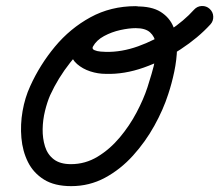

<svg xmlns="http://www.w3.org/2000/svg" viewBox="-20 -599 748 655"><path d="M443 -578Q459 -578 469.5 -567Q480 -556 480 -540Q480 -524 469.5 -513.5Q459 -503 443 -503Q373 -503 317 -470.5Q261 -438 219.5 -385.5Q178 -333 151 -274Q141 -251 133.5 -220.5Q126 -190 125.5 -158.5Q125 -127 133.5 -99.5Q142 -72 163.5 -55.5Q185 -39 222 -39Q271 -39 313 -64.5Q355 -90 388.5 -130Q422 -170 446 -215.5Q470 -261 483 -301Q489 -320 497 -346.5Q505 -373 510 -400Q515 -427 511.5 -450.5Q508 -474 492 -488.5Q476 -503 443 -503Q420 -503 390.5 -496.5Q361 -490 335 -476Q309 -462 297 -440Q293 -432 302 -428Q311 -424 323.5 -423Q336 -422 342 -422Q395 -421 451 -441Q507 -461 557.5 -494.5Q608 -528 642 -566Q653 -578 668.5 -578.5Q684 -579 695 -569Q707 -558 707.5 -542.5Q708 -527 698 -516Q656 -470 596.5 -431Q537 -392 470.5 -368.5Q404 -345 341 -347Q314 -347 288 -355.5Q262 -364 243 -380.5Q224 -397 219.5 -421Q215 -445 231 -475Q250 -511 285.5 -533.5Q321 -556 363 -566.5Q405 -577 443 -577Q497 -578 528 -558.5Q559 -539 572 -506.5Q585 -474 584 -434.5Q583 -395 574.5 -354.5Q566 -314 554 -278Q537 -225 506.5 -170Q476 -115 433.5 -68Q391 -21 338 7.5Q285 36 223 36Q166 36 130 13.5Q94 -9 75.5 -46Q57 -83 53 -128.5Q49 -174 57 -220Q65 -266 83 -305Q116 -378 167.5 -440Q219 -502 288.5 -540Q358 -578 443 -578Q443 -578 443 -578Q443 -578 443 -578Z"/></svg>

Font: FRB American Cursive Guidelines Arrows Extrabold
Style: Bold Italic
Weight: 800
Italic angle: -25°
Version: Version 2.0;Modular Font Editor K font №1